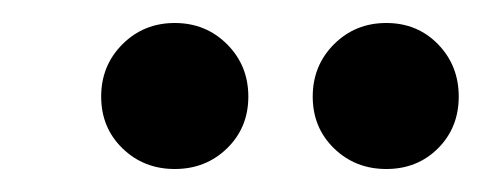

<svg xmlns="http://www.w3.org/2000/svg" viewBox="-20 -715 419 167"><path d="M132 -568Q105 -568 86.5 -586Q68 -604 68 -631Q68 -658 86.5 -676.5Q105 -695 132 -695Q159 -695 177.5 -676.5Q196 -658 196 -631Q196 -604 177.5 -586Q159 -568 132 -568ZM316 -568Q289 -568 270.5 -586Q252 -604 252 -631Q252 -658 270.5 -676.5Q289 -695 316 -695Q343 -695 361 -676.5Q379 -658 379 -631Q379 -604 361 -586Q343 -568 316 -568Z"/></svg>

Font: DM Sans 18pt
Style: Bold Italic
Weight: 700
Italic angle: -10°
Designer: Colophon Foundry, Jonny Pinhorn
Foundry: Colophon Foundry
Version: Version 4.004;gftools[0.9.30]